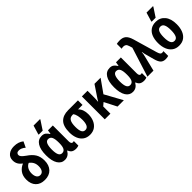

<svg xmlns="http://www.w3.org/2000/svg" viewBox="239 -2005 3243 3243"><g transform="rotate(-45 1860.5 -383.0)"><path d="M250 10Q145 10 87 -51Q29 -112 29 -217Q29 -306 71 -363.5Q113 -421 182 -449Q139 -481 117 -519.5Q95 -558 95 -609Q95 -683 146.5 -723.5Q198 -764 280 -764Q385 -764 453 -708L404 -605Q345 -656 289 -656Q258 -656 243 -641.5Q228 -627 228 -605Q228 -583 247 -560.5Q266 -538 316 -502Q400 -446 438.5 -382.5Q477 -319 477 -227Q477 -117 417 -53.5Q357 10 250 10ZM252 -103Q293 -103 316 -136.5Q339 -170 339 -230Q339 -282 319 -320.5Q299 -359 259 -388Q216 -371 191 -328Q166 -285 166 -227Q166 -170 188.5 -136.5Q211 -103 252 -103Z M727 10Q647 10 601 -63Q555 -136 555 -271Q555 -409 602 -483Q649 -557 734 -557Q782 -557 810 -534.5Q838 -512 859 -477H866L877 -547H993V-168Q993 -136 1003.5 -121Q1014 -106 1030 -106Q1046 -106 1058 -111V-2Q1052 2 1031.5 6Q1011 10 998 10Q947 10 916.5 -9Q886 -28 870 -73H862Q840 -34 806.5 -12Q773 10 727 10ZM775 -104Q819 -104 840 -141Q861 -178 861 -261V-272Q861 -358 841 -399.5Q821 -441 772 -441Q732 -441 712.5 -397Q693 -353 693 -270Q693 -186 712.5 -145Q732 -104 775 -104ZM715 -606V-619L762 -776H916V-767L810 -606Z M1329 10Q1258 10 1208.5 -24.5Q1159 -59 1133 -121.5Q1107 -184 1107 -266Q1107 -415 1173 -481Q1239 -547 1359 -547H1593V-438H1487Q1522 -403 1537.5 -357.5Q1553 -312 1553 -257Q1553 -182 1527 -121.5Q1501 -61 1451 -25.5Q1401 10 1329 10ZM1328 -103Q1373 -103 1394 -144Q1415 -185 1415 -260Q1415 -312 1405.5 -359.5Q1396 -407 1371 -438H1353Q1297 -438 1271 -396Q1245 -354 1245 -260Q1245 -181 1264.5 -142Q1284 -103 1328 -103Z M2134 -547 1970 -315 2143 0H1992L1879 -221L1822 -172V0H1687V-547H1822V-421Q1822 -388 1821 -355.5Q1820 -323 1817 -292H1821Q1832 -312 1843.5 -331Q1855 -350 1867 -366L1988 -547Z M2352 10Q2272 10 2226 -63Q2180 -136 2180 -271Q2180 -409 2227 -483Q2274 -557 2359 -557Q2407 -557 2435 -534.5Q2463 -512 2484 -477H2491L2502 -547H2618V-168Q2618 -136 2628.5 -121Q2639 -106 2655 -106Q2671 -106 2683 -111V-2Q2677 2 2656.5 6Q2636 10 2623 10Q2572 10 2541.5 -9Q2511 -28 2495 -73H2487Q2465 -34 2431.5 -12Q2398 10 2352 10ZM2400 -104Q2444 -104 2465 -141Q2486 -178 2486 -261V-272Q2486 -358 2466 -399.5Q2446 -441 2397 -441Q2357 -441 2337.5 -397Q2318 -353 2318 -270Q2318 -186 2337.5 -145Q2357 -104 2400 -104Z M3136 10Q3075 10 3043.5 -23.5Q3012 -57 2992 -133L2959 -256Q2952 -280 2945 -306.5Q2938 -333 2936 -360H2932Q2931 -335 2926.5 -313.5Q2922 -292 2916 -269L2850 0H2706L2872 -526L2857 -576Q2844 -620 2824.5 -634Q2805 -648 2775 -648Q2762 -648 2751.5 -646Q2741 -644 2732 -641V-757Q2758 -764 2802 -765Q2874 -767 2916 -733Q2958 -699 2984 -613L3110 -179Q3123 -137 3135.5 -123Q3148 -109 3168 -109Q3186 -109 3202 -114V0Q3190 4 3171.5 7Q3153 10 3136 10Z M3683 -275Q3683 -194 3658.5 -129.5Q3634 -65 3584 -27.5Q3534 10 3457 10Q3384 10 3334 -27Q3284 -64 3258.5 -128.5Q3233 -193 3233 -275Q3233 -360 3257.5 -423Q3282 -486 3332.5 -521.5Q3383 -557 3459 -557Q3559 -557 3621 -484Q3683 -411 3683 -275ZM3371 -273Q3371 -189 3391.5 -146Q3412 -103 3458 -103Q3504 -103 3524 -146Q3544 -189 3544 -275Q3544 -359 3524 -401.5Q3504 -444 3458 -444Q3412 -444 3391.5 -402Q3371 -360 3371 -273ZM3413 -606V-619L3460 -776H3614V-767L3508 -606Z"/></g></svg>

Font: Noto Sans Condensed
Style: Bold
Weight: 700
Width: 3
Designer: Monotype Design Team
Foundry: Monotype Imaging Inc.
Version: Version 2.013; ttfautohint (v1.8.4.7-5d5b)